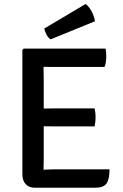

<svg xmlns="http://www.w3.org/2000/svg" viewBox="-20 -922 606 944"><path d="M90 -676.5 96.5 -683H194V-595.5Q194 -574.5 194.5 -561.2Q195 -548 195 -527.5V-138Q195 -124.5 194.5 -113.2Q194 -102 194 -87.5V1H151Q123 1 106.5 -16.5Q90 -34 90 -65ZM445 -389Q447.5 -379 448.8 -366.2Q450 -353.5 450 -345Q450 -336 448.8 -323.8Q447.5 -311.5 445 -300.5H257Q245.5 -300.5 228 -300.8Q210.5 -301 191.8 -301.2Q173 -301.5 158 -302V-388Q173 -388 191.8 -388.2Q210.5 -388.5 228 -388.8Q245.5 -389 257 -389ZM499 -683Q501.5 -671 502 -660.2Q502.5 -649.5 502.5 -640.5Q502.5 -631.5 500.8 -618.2Q499 -605 494 -593H257Q245.5 -593 228 -593Q210.5 -593 191.8 -593.2Q173 -593.5 158 -594V-683ZM518.5 -89.5Q518.5 -41 503.8 -20Q489 1 448 1H158V-85Q182 -86.5 205.5 -88Q229 -89.5 260 -89.5ZM401 -902.5Q411 -895.5 420.8 -881.8Q430.5 -868 437.5 -851.2Q444.5 -834.5 447 -817.5L229 -728.5Q217 -736 208.5 -752Q200 -768 198 -782Z"/></svg>

Font: Signika
Style: Regular
Weight: 400
Designer: Anna Giedry
Foundry: Anna Giedry
Version: Version 2.001